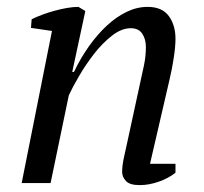

<svg xmlns="http://www.w3.org/2000/svg" viewBox="-20 -532 592 558"><path d="M386 -285Q393 -316 398.5 -342.5Q404 -369 404 -395Q404 -418 393.5 -434Q383 -450 360 -450Q333 -450 305 -428Q277 -406 253 -375Q229 -344 209.5 -310.5Q190 -277 180 -255L127 0H43L131 -442L70 -451L72 -476Q86 -483 103.5 -489.5Q121 -496 139.5 -501Q158 -506 175.5 -509Q193 -512 208 -512L228 -500L190 -323H195Q214 -363 238.5 -397.5Q263 -432 290.5 -457.5Q318 -483 348 -497.5Q378 -512 409 -512Q451 -512 470.5 -485.5Q490 -459 490 -419Q490 -397 485 -364Q480 -331 473 -302L416 -56H490V-30Q470 -14 441.5 -4Q413 6 386 6Q357 6 346 -6Q335 -18 335 -32Q335 -51 340 -73.5Q345 -96 350 -119Z"/></svg>

Font: PTSerifItalic
Style: Italic
Weight: 400
Italic angle: -12°
Designer: A.Korolkova, O.Umpeleva, V.Yefimov
Foundry: ParaType Ltd
Version: Version 1.000W OFL